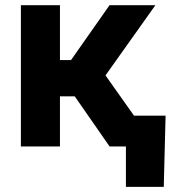

<svg xmlns="http://www.w3.org/2000/svg" viewBox="-20 -566 715 742"><path d="M60.7 0V-545.9H211.7V-333.8H254.5L403.3 -545.9H580.5L387.7 -274.6L582.2 0H403.5L268.9 -193.6H211.7V0ZM466.6 156.2V0H424V-119.1H619.9L612.9 156.2Z"/></svg>

Font: Inter
Style: Regular
Weight: 400
Designer: Rasmus Andersson
Foundry: rsms
Version: Version 4.000;git-8c9346024